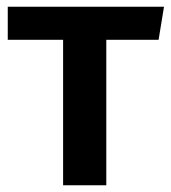

<svg xmlns="http://www.w3.org/2000/svg" viewBox="-20 -549 506 569"><path d="M295 0H167V-431H3V-529H466L450 -431H295Z"/></svg>

Font: Trujillo Medium
Style: Regular
Weight: 500
Designer: Fira Sans original fonts by bBox Type GmbH, Carrois Corporate GbR, & Edenspiekermann AG / Changes by Cristiano Sobral
Foundry: Fira Sans original fonts by bBox Type GmbH, Carrois Corporate GbR, & Edenspiekermann AG / Changes by Cristiano Sobral
Version: Version 4.301;October 17, 2021;FontCreator 14.0.0.2814 64-bi